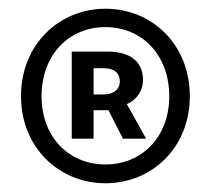

<svg xmlns="http://www.w3.org/2000/svg" viewBox="-20 -734 483 439"><path d="M28 -514C28 -397 115 -315 221 -315C328 -315 414 -397 414 -514C414 -632 328 -714 221 -714C115 -714 28 -632 28 -514ZM75 -514C75 -608 137 -672 221 -672C305 -672 367 -608 367 -514C367 -421 305 -358 221 -358C137 -358 75 -421 75 -514ZM144 -616V-417H194V-482H228L261 -417H314L270 -496C294 -506 307 -528 307 -551C307 -598 271 -616 227 -616ZM218 -578C243 -578 254 -565 254 -548C254 -530 240 -518 217 -518H194V-578Z"/></svg>

Font: DAIFUKU Sans Semibold
Style: Regular
Weight: 600
Designer: Original font ‘Source Sans 3’ : Paul D. Hunt
Foundry: Daifuku
Version: Version 1.000